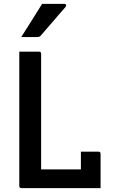

<svg xmlns="http://www.w3.org/2000/svg" viewBox="-20 -965 590 985"><path d="M90 0Q79 0 79 -11V-700H180Q191 -700 191 -689V-96H395V-187H485Q496 -187 496 -176V0ZM196 -945H311Q317 -945 319 -940Q321 -935 317 -930Q298 -909 284.5 -893Q271 -877 258 -862Q245 -847 228.5 -828Q212 -809 188 -781Q182 -775 172 -775H89Q118 -820 142.5 -859.5Q167 -899 196 -945Z"/></svg>

Font: Recursive Sn Lnr St Med
Style: Regular
Weight: 500
Version: Version 1.085;hotconv 1.1.0;makeotfexe 2.6.0; ttfautohint (v